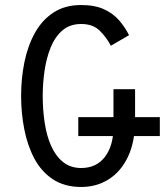

<svg xmlns="http://www.w3.org/2000/svg" viewBox="-20 -732 656 764"><path d="M303 12Q237 12 191 -18.2Q145 -48.5 117.2 -100.2Q89.5 -152 76.8 -216.8Q64 -281.5 64 -350Q64 -420 77.2 -485Q90.5 -550 119 -601.2Q147.5 -652.5 193 -682.2Q238.5 -712 303 -712Q357.5 -712 394.2 -695Q431 -678 454.5 -650.5Q478 -623 493.5 -592L421 -550Q403 -584.5 376.2 -610.5Q349.5 -636.5 303 -636.5Q258 -636.5 228.2 -610.8Q198.5 -585 181.5 -542.8Q164.5 -500.5 157.2 -450Q150 -399.5 150 -350Q150 -295 157.8 -243.5Q165.5 -192 183.5 -151.5Q201.5 -111 231 -87.2Q260.5 -63.5 303 -63.5Q364 -63.5 397.8 -108.2Q431.5 -153 431.5 -226.5V-377H517.5V-254.5Q517.5 -167.5 489.2 -108.2Q461 -49 412.5 -18.5Q364 12 303 12ZM291.5 -190.5V-266H616V-190.5Z"/></svg>

Font: Overpass Mono Light
Style: Regular
Weight: 400
Monospace: yes
Version: Version 4.000